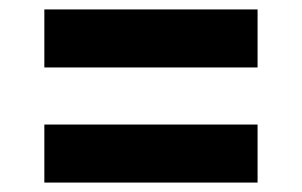

<svg xmlns="http://www.w3.org/2000/svg" viewBox="-20 -494 640 407"><path d="M74 -351V-474H526V-351ZM74 -107V-230H526V-107Z"/></svg>

Font: Geist Mono ExtraBold
Style: Regular
Weight: 800
Monospace: yes
Designer: Basement.studio, Andrés Briganti, Mateo Zaragoza
Foundry: Basement.studio, Vercel, Andrés Briganti, Guido Ferreyra, Mateo Zaragoza
Version: Version 1.500; ttfautohint (v1.8.4.7-5d5b)